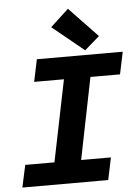

<svg xmlns="http://www.w3.org/2000/svg" viewBox="-60 -943 719 989"><g transform="rotate(-5 300.0 -448.5)"><path d="M15 0 40 -115H191L277 -537H123L147 -652H591L567 -537H414L329 -115H483L459 0ZM399 -676 235 -810 329 -897 476 -743Z"/></g></svg>

Font: TypoPRO Source Code Pro
Style: Bold Italic
Weight: 700
Italic angle: -11°
Monospace: yes
Designer: Paul D. Hunt, Teo Tuominen
Foundry: Adobe Systems Incorporated
Version: Version 1.030;PS 1.0;hotconv 1.0.84;makeotf.lib2.5.63406